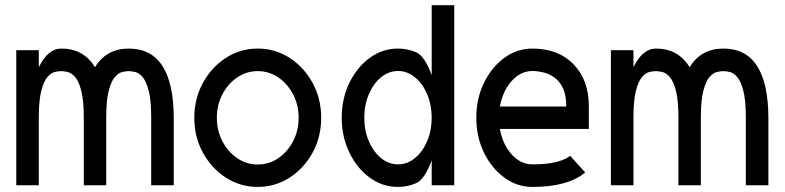

<svg xmlns="http://www.w3.org/2000/svg" viewBox="-20 -718 3040 744"><path d="M479 -529.8Q652.3 -529.8 653.3 -261.7V0H565.9V-261.7Q565.9 -329.6 556.2 -366.7Q546.4 -403.8 532.2 -419.9Q518.1 -436 503.4 -439.2Q488.8 -442.4 479 -442.4Q469.2 -442.4 454.6 -439.2Q439.9 -436 425.5 -419.9Q411.1 -403.8 401.4 -366.7Q391.6 -329.6 391.6 -261.7V0H304.7V-261.7Q304.7 -329.6 294.9 -366.7Q285.2 -403.8 270.8 -419.9Q256.3 -436 241.7 -439.2Q227.1 -442.4 217.3 -442.4Q207.5 -442.4 192.9 -439.2Q178.2 -436 164.1 -419.9Q149.9 -403.8 140.1 -366.7Q130.4 -329.6 130.4 -261.7V0H43V-523.4H130.4V-457.5Q166 -529.8 217.3 -529.8Q304.2 -529.8 348.1 -457.5Q392.1 -529.8 479 -529.8Z M978.5 -442.4Q935.1 -442.4 899.2 -418Q863.3 -393.6 841.8 -352.5Q820.3 -311.5 820.3 -261.7Q820.3 -211.9 841.8 -170.7Q863.3 -129.4 899.2 -105Q935.1 -80.6 978.5 -80.6Q1022.5 -80.6 1058.3 -105Q1094.2 -129.4 1115.7 -170.7Q1137.2 -211.9 1137.2 -261.7Q1137.2 -311.5 1115.7 -352.5Q1094.2 -393.6 1058.3 -418Q1022.5 -442.4 978.5 -442.4ZM978.5 6.3Q911.1 6.3 855.2 -29.8Q799.3 -65.9 766.1 -126.7Q732.9 -187.5 732.9 -261.7Q732.9 -335.4 766.1 -396.5Q799.3 -457.5 855.2 -493.7Q911.1 -529.8 978.5 -529.8Q1046.4 -529.8 1102.3 -493.7Q1158.2 -457.5 1191.4 -396.5Q1224.6 -335.4 1224.6 -261.7Q1224.6 -187.5 1191.4 -126.7Q1158.2 -65.9 1102.3 -29.8Q1046.4 6.3 978.5 6.3Z M1522.5 -81.1Q1558.1 -81.1 1587.9 -105.5Q1617.7 -129.9 1635.3 -170.9Q1652.8 -211.9 1652.8 -261.7Q1652.8 -311.5 1635.3 -352.8Q1617.7 -394 1587.9 -418.5Q1558.1 -442.9 1522.5 -442.9Q1486.3 -442.9 1456.5 -418.5Q1426.8 -394 1409.2 -352.8Q1391.6 -311.5 1391.6 -261.7Q1391.6 -211.9 1409.2 -170.9Q1426.8 -129.9 1456.5 -105.5Q1486.3 -81.1 1522.5 -81.1ZM1522.5 -529.8Q1559.1 -529.8 1592.3 -515.6Q1625.5 -501.5 1652.8 -426.8V-697.8H1740.2V0H1652.8V-96.7Q1625.5 -22.5 1592.3 -8.1Q1559.1 6.3 1522.5 6.3Q1461.9 6.3 1412.6 -29.8Q1363.3 -65.9 1333.7 -127Q1304.2 -188 1304.2 -261.7Q1304.2 -335.9 1333.7 -396.7Q1363.3 -457.5 1412.6 -493.7Q1461.9 -529.8 1522.5 -529.8Z M1917 -305.2H2174.3Q2174.3 -349.6 2161.1 -377Q2147.9 -404.3 2127.4 -418.5Q2106.9 -432.6 2084.5 -437.7Q2062 -442.9 2043.5 -442.9Q1997.6 -442.9 1962.9 -404.3Q1928.2 -365.7 1917 -305.2ZM2261.7 -218.3H1917Q1928.2 -157.7 1962.9 -119.4Q1997.6 -81.1 2043.5 -81.1Q2103.5 -81.1 2139.4 -91.3Q2175.3 -101.6 2189 -114.3L2247.6 -49.8Q2180.7 6.3 2043.5 6.3Q1983.4 6.3 1934.1 -29.8Q1884.8 -65.9 1855.2 -127Q1825.7 -188 1825.7 -261.7Q1825.7 -335.9 1855.2 -396.7Q1884.8 -457.5 1934.1 -493.7Q1983.4 -529.8 2043.5 -529.8Q2143.1 -529.8 2202.4 -469Q2261.7 -408.2 2261.7 -306.6Z M2783.2 -529.8Q2956.5 -529.8 2957.5 -261.7V0H2870.1V-261.7Q2870.1 -329.6 2860.4 -366.7Q2850.6 -403.8 2836.4 -419.9Q2822.3 -436 2807.6 -439.2Q2793 -442.4 2783.2 -442.4Q2773.4 -442.4 2758.8 -439.2Q2744.1 -436 2729.7 -419.9Q2715.3 -403.8 2705.6 -366.7Q2695.8 -329.6 2695.8 -261.7V0H2608.9V-261.7Q2608.9 -329.6 2599.1 -366.7Q2589.4 -403.8 2575 -419.9Q2560.5 -436 2545.9 -439.2Q2531.2 -442.4 2521.5 -442.4Q2511.7 -442.4 2497.1 -439.2Q2482.4 -436 2468.3 -419.9Q2454.1 -403.8 2444.3 -366.7Q2434.6 -329.6 2434.6 -261.7V0H2347.2V-523.4H2434.6V-457.5Q2470.2 -529.8 2521.5 -529.8Q2608.4 -529.8 2652.3 -457.5Q2696.3 -529.8 2783.2 -529.8Z"/></svg>

Font: Qaz
Style: Regular
Weight: 400
Designer: GGBotNet
Foundry: f0n7
Version: 0.70